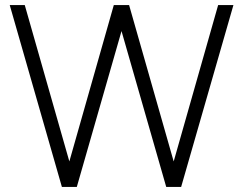

<svg xmlns="http://www.w3.org/2000/svg" viewBox="-20 -740 962 760"><path d="M225 0H284L461 -617L638 0H697L904 -720H843.5L667.5 -101L491 -720H430.5L254.5 -101L78 -720H18.5Z"/></svg>

Font: Eudonet Light
Style: Regular
Weight: 300
Designer: Mikhail Sharanda
Foundry: Mikhail Sharanda
Version: Version 4.503;Glyphs 3.1.2 (3151)